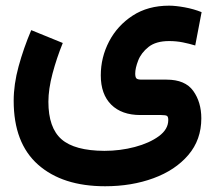

<svg xmlns="http://www.w3.org/2000/svg" viewBox="-20 -414 761 678"><path d="M201.7 -262.2Q180.2 -209.5 165.5 -154.3Q150.9 -99.1 150.9 -54.7Q150.9 37.1 197 77.6Q243.2 118.2 348.6 118.7Q404.3 118.7 456.1 105Q507.8 91.3 541 66.9Q574.2 42.5 574.2 9.8Q574.2 -1 570.1 -4.4Q565.9 -7.8 549.3 -7.8H475.6Q409.7 -7.8 372.8 -44.4Q335.9 -81.1 335.9 -147.9Q335.9 -211.4 365.2 -267.6Q394.5 -323.7 448.5 -358.9Q502.4 -394 577.1 -394Q599.6 -394 631.8 -388.2Q664.1 -382.3 691.9 -371.1L669.4 -253.4Q648.4 -259.8 625.5 -264.4Q602.5 -269 577.1 -269Q530.8 -269 504.6 -248.3Q478.5 -227.5 468 -200.4Q457.5 -173.3 457.5 -154.3Q457.5 -141.6 461.7 -137.2Q465.8 -132.8 480.5 -132.8H568.4Q633.8 -132.8 662.4 -93Q690.9 -53.2 690.9 3.9Q690.9 79.6 645 133.3Q599.1 187 522 215.3Q444.8 243.7 351.1 243.7Q200.7 243.7 114.5 167.5Q28.3 91.3 28.3 -58.1Q28.3 -116.2 45.7 -179.7Q63 -243.2 90.3 -307.6Z"/></svg>

Font: Vazir UI
Style: Bold-UI
Weight: 700
Designer: Saber Rastikerdar
Foundry: Saber Rastikerdar
Version: Version 30.1.0